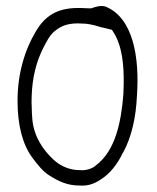

<svg xmlns="http://www.w3.org/2000/svg" viewBox="-20 -625 509 624"><path d="M37 -297C37 -219 53 -157 84 -114C102 -90 119 -68 140 -55C170 -36 198 -22 239 -22H240C267 -20 289 -29 308 -42C338 -61 362 -92 379 -128L380 -129C408 -180 422 -245 425 -313C434 -438 413 -568 322 -604C305 -608 291 -603 277 -598H267C260 -598 249 -599 243 -599H233C161 -599 124 -569 97 -524C60 -462 37 -385 37 -297ZM83 -281C82 -291 83 -304 83 -314C85 -373 98 -425 121 -470C129 -485 141 -511 158 -524C177 -540 199 -549 233 -549C242 -549 249 -548 256 -548H258C274 -546 290 -543 306 -537C318 -535 331 -531 344 -528L347 -523C378 -477 383 -410 382 -351C382 -340 381 -330 381 -320V-319C374 -231 356 -135 291 -87C282 -78 260 -70 240 -72C205 -72 175 -86 153 -107C121 -137 90 -180 85 -238C84 -252 83 -266 83 -281Z"/></svg>

Font: SolarCharger
Style: 150
Weight: 100
Designer: Mew Too
Foundry: Cannot Into Space Fonts/KineticPlasma Fonts
Version: Version 1.100